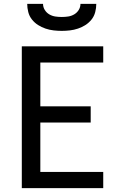

<svg xmlns="http://www.w3.org/2000/svg" viewBox="-20 -975 640 995"><path d="M93 0V-735H515V-651H189V-424H450V-340H189V-84H515V0ZM300 -815Q279 -815 257.5 -817.5Q236 -820 215.5 -827Q195 -834 177 -845.5Q159 -857 145.5 -874Q132 -891 126.5 -912.5Q121 -934 121 -955H203Q203 -938 212 -923.5Q221 -909 235.5 -900.5Q250 -892 266.5 -889.5Q283 -887 300 -887Q317 -887 333.5 -889.5Q350 -892 364.5 -900.5Q379 -909 388 -923.5Q397 -938 397 -955H479Q479 -934 473.5 -912.5Q468 -891 454.5 -874Q441 -857 423 -845.5Q405 -834 384.5 -827Q364 -820 342.5 -817.5Q321 -815 300 -815Z"/></svg>

Font: Iosevka Aile Medium
Style: Regular
Weight: 500
Designer: Belleve Invis
Foundry: Belleve Invis
Version: Version 27.3.5; ttfautohint (v1.8.4)